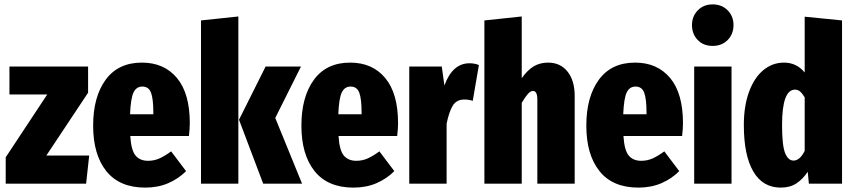

<svg xmlns="http://www.w3.org/2000/svg" viewBox="-20 -836 3889 874"><path d="M381 -533V-414L191 -128H386L372 0H6V-120L195 -406H23V-533Z M840 -217H573Q577 -152 597 -128Q617 -104 654 -104Q681 -104 705 -114.5Q729 -125 759 -147L827 -57Q792 -22 745.5 -2Q699 18 641 18Q524 18 464 -57Q404 -132 404 -264Q404 -395 461 -473Q518 -551 626 -551Q727 -551 785.5 -481Q844 -411 844 -275Q844 -251 840 -217ZM678 -323Q678 -386 667.5 -414Q657 -442 628 -442Q601 -442 588 -415.5Q575 -389 572 -316H678Z M1065 -761V0H895V-743ZM1350 -533 1233 -299 1355 0H1178L1068 -291L1189 -533Z M1788 -217H1521Q1525 -152 1545 -128Q1565 -104 1602 -104Q1629 -104 1653 -114.5Q1677 -125 1707 -147L1775 -57Q1740 -22 1693.5 -2Q1647 18 1589 18Q1472 18 1412 -57Q1352 -132 1352 -264Q1352 -395 1409 -473Q1466 -551 1574 -551Q1675 -551 1733.5 -481Q1792 -411 1792 -275Q1792 -251 1788 -217ZM1626 -323Q1626 -386 1615.5 -414Q1605 -442 1576 -442Q1549 -442 1536 -415.5Q1523 -389 1520 -316H1626Z M2160 -540 2132 -377Q2114 -383 2094 -383Q2058 -383 2041 -355Q2024 -327 2013 -273V0H1843V-533H1991L2003 -447Q2040 -548 2117 -548Q2141 -548 2160 -540Z M2596 -400V0H2426V-383Q2426 -422 2406 -422Q2395 -422 2383 -408.5Q2371 -395 2355 -368V0H2185V-743L2355 -761V-480Q2381 -517 2409.5 -534Q2438 -551 2475 -551Q2531 -551 2563.5 -510Q2596 -469 2596 -400Z M3085 -217H2818Q2822 -152 2842 -128Q2862 -104 2899 -104Q2926 -104 2950 -114.5Q2974 -125 3004 -147L3072 -57Q3037 -22 2990.5 -2Q2944 18 2886 18Q2769 18 2709 -57Q2649 -132 2649 -264Q2649 -395 2706 -473Q2763 -551 2871 -551Q2972 -551 3030.5 -481Q3089 -411 3089 -275Q3089 -251 3085 -217ZM2923 -323Q2923 -386 2912.5 -414Q2902 -442 2873 -442Q2846 -442 2833 -415.5Q2820 -389 2817 -316H2923Z M3310 -533V0H3140V-533ZM3319 -722Q3319 -681 3292.5 -654Q3266 -627 3224 -627Q3182 -627 3156 -654Q3130 -681 3130 -722Q3130 -762 3156.5 -789Q3183 -816 3224 -816Q3266 -816 3292.5 -789Q3319 -762 3319 -722Z M3813 -743V0H3662L3657 -54Q3634 -20 3605 -1Q3576 18 3534 18Q3452 18 3409 -55.5Q3366 -129 3366 -267Q3366 -353 3389.5 -417.5Q3413 -482 3454.5 -516.5Q3496 -551 3549 -551Q3606 -551 3643 -506V-760ZM3643 -149V-393Q3632 -411 3622 -419.5Q3612 -428 3599 -428Q3540 -428 3540 -267Q3540 -173 3554 -139Q3568 -105 3592 -105Q3621 -105 3643 -149Z"/></svg>

Font: Fira Sans Extra Condensed ExtraBold
Style: Regular
Weight: 800
Width: 1
Designer: Carrois Corporate & Edenspiekermann AG
Foundry: Carrois Corporate GbR & Edenspiekermann AG
Version: Version 4.203